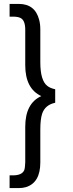

<svg xmlns="http://www.w3.org/2000/svg" viewBox="-20 -749 374 981"><path d="M29 212V147H45Q93 147 104 120Q108 109 109 80V-101Q109 -221 191 -258Q109 -296 109 -416V-597Q109 -647 83 -658Q70 -664 45 -664H29V-729H76Q159 -729 180 -648Q186 -626 186 -598V-431Q186 -337 222 -310Q237 -298 262 -293V-224Q210 -213 195 -167Q186 -139 186 -86V81Q186 184 113 207Q96 212 76 212Z"/></svg>

Font: SolaimanLipi Normal
Style: Regular
Weight: 400
Designer: Solaiman Karim
Foundry: Ekushey
Version: Designed by Solaiman Karim | Developed Version 2.002 : Al Ma